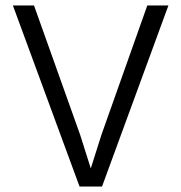

<svg xmlns="http://www.w3.org/2000/svg" viewBox="-20 -680 661 700"><path d="M594 -660 352 0H270L27 -660H104L272 -189L311 -66L350 -189L517 -660Z"/></svg>

Font: Kantumruy Pro
Style: Regular
Weight: 400
Designer: Sovichet Tep
Foundry: Sovichet Tep
Version: Version 1.002